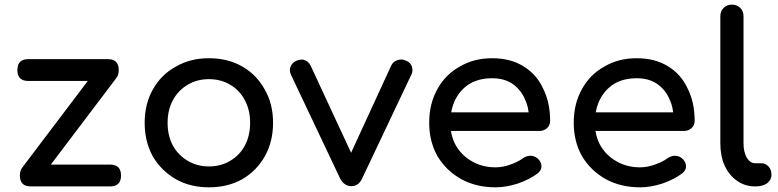

<svg xmlns="http://www.w3.org/2000/svg" viewBox="-20 -801 3345 825"><path d="M141.6 -18.6Q125 -34.2 74.2 -79.1Q159.2 -191.4 414.1 -528.3Q430.7 -512.7 481.4 -467.8Q396.5 -355.5 141.6 -18.6ZM112.3 0Q65.4 0 65.4 -46.9Q65.4 -93.8 112.3 -93.8Q225.6 -93.8 453.1 -93.8Q500 -93.8 500 -46.9Q500 0 453.1 0Q338.9 0 112.3 0ZM101.6 -453.1Q54.7 -453.1 54.7 -500Q54.7 -546.9 101.6 -546.9Q215.8 -546.9 443.4 -546.9Q490.2 -546.9 490.2 -500Q490.2 -453.1 443.4 -453.1Q329.1 -453.1 101.6 -453.1Z M877.9 3.9Q796.9 3.9 735.4 -31.2Q672.9 -67.4 636.7 -128.9Q601.6 -192.4 601.6 -273.4Q601.6 -355.5 637.7 -418Q672.9 -480.5 735.4 -514.6Q796.9 -550.8 877.9 -550.8Q958 -550.8 1020.5 -515.6Q1082 -480.5 1117.2 -417Q1153.3 -355.5 1153.3 -273.4Q1153.3 -192.4 1118.2 -129.9Q1083 -67.4 1021.5 -31.2Q959 3.9 877.9 3.9ZM877.9 -85.9Q929.7 -85.9 969.7 -110.4Q1009.8 -133.8 1032.2 -175.8Q1054.7 -217.8 1054.7 -273.4Q1054.7 -328.1 1032.2 -370.1Q1009.8 -413.1 969.7 -436.5Q929.7 -460.9 877.9 -460.9Q826.2 -460.9 786.1 -436.5Q746.1 -413.1 722.7 -370.1Q700.2 -328.1 700.2 -273.4Q700.2 -217.8 722.7 -175.8Q746.1 -133.8 786.1 -110.4Q826.2 -85.9 877.9 -85.9Z M1490.2 -1Q1459 -1 1441.4 -34.2Q1371.1 -182.6 1229.5 -481.4Q1225.6 -490.2 1225.6 -500Q1225.6 -506.8 1228.5 -514.6Q1234.4 -531.2 1253.9 -540Q1263.7 -544.9 1274.4 -544.9Q1281.2 -545.9 1288.1 -543Q1305.7 -537.1 1314.5 -519.5Q1380.9 -377.9 1512.7 -92.8Q1501 -92.8 1464.8 -92.8Q1513.7 -200.2 1661.1 -519.5Q1669.9 -537.1 1688.5 -543Q1707 -548.8 1725.6 -540Q1744.1 -532.2 1750 -514.6Q1752 -507.8 1752 -501Q1752.9 -491.2 1748 -481.4Q1676.8 -332 1536.1 -34.2Q1520.5 -1 1490.2 -1Z M2109.4 3.9Q2026.4 3.9 1961.9 -31.2Q1897.5 -67.4 1860.4 -128.9Q1824.2 -192.4 1824.2 -273.4Q1824.2 -355.5 1859.4 -418Q1893.6 -480.5 1955.1 -514.6Q2015.6 -550.8 2094.7 -550.8Q2172.9 -550.8 2228.5 -516.6Q2285.2 -482.4 2313.5 -420.9Q2343.8 -361.3 2343.8 -282.2Q2343.8 -262.7 2331.1 -251Q2317.4 -238.3 2297.9 -238.3Q2163.1 -238.3 1894.5 -238.3Q1894.5 -257.8 1894.5 -318.4Q1995.1 -318.4 2294.9 -318.4Q2284.2 -310.5 2253.9 -290Q2252.9 -339.8 2233.4 -379.9Q2214.8 -418.9 2179.7 -442.4Q2144.5 -464.8 2094.7 -464.8Q2038.1 -464.8 1997.1 -440.4Q1957 -415 1935.5 -371.1Q1915 -328.1 1915 -273.4Q1915 -217.8 1939.5 -174.8Q1964.8 -131.8 2008.8 -107.4Q2052.7 -82 2109.4 -82Q2140.6 -82 2172.9 -93.8Q2206.1 -105.5 2225.6 -120.1Q2240.2 -130.9 2257.8 -131.8Q2275.4 -131.8 2289.1 -121.1Q2305.7 -106.4 2306.6 -87.9Q2307.6 -70.3 2291 -56.6Q2256.8 -30.3 2206.1 -12.7Q2155.3 3.9 2109.4 3.9Z M2730.5 3.9Q2647.5 3.9 2583 -31.2Q2518.6 -67.4 2481.4 -128.9Q2445.3 -192.4 2445.3 -273.4Q2445.3 -355.5 2480.5 -418Q2514.6 -480.5 2576.2 -514.6Q2636.7 -550.8 2715.8 -550.8Q2793.9 -550.8 2849.6 -516.6Q2906.2 -482.4 2934.6 -420.9Q2964.8 -361.3 2964.8 -282.2Q2964.8 -262.7 2952.1 -251Q2938.5 -238.3 2918.9 -238.3Q2784.2 -238.3 2515.6 -238.3Q2515.6 -257.8 2515.6 -318.4Q2616.2 -318.4 2916 -318.4Q2905.3 -310.5 2875 -290Q2874 -339.8 2854.5 -379.9Q2835.9 -418.9 2800.8 -442.4Q2765.6 -464.8 2715.8 -464.8Q2659.2 -464.8 2618.2 -440.4Q2578.1 -415 2556.6 -371.1Q2536.1 -328.1 2536.1 -273.4Q2536.1 -217.8 2560.5 -174.8Q2585.9 -131.8 2629.9 -107.4Q2673.8 -82 2730.5 -82Q2761.7 -82 2793.9 -93.8Q2827.1 -105.5 2846.7 -120.1Q2861.3 -130.9 2878.9 -131.8Q2896.5 -131.8 2910.2 -121.1Q2926.8 -106.4 2927.7 -87.9Q2928.7 -70.3 2912.1 -56.6Q2877.9 -30.3 2827.1 -12.7Q2776.4 3.9 2730.5 3.9Z M3224.6 0Q3180.7 0 3146.5 -24.4Q3113.3 -47.9 3093.8 -88.9Q3075.2 -130.9 3075.2 -184.6Q3075.2 -367.2 3075.2 -731.4Q3075.2 -752.9 3088.9 -766.6Q3102.5 -781.2 3125 -781.2Q3146.5 -781.2 3161.1 -766.6Q3174.8 -752.9 3174.8 -731.4Q3174.8 -548.8 3174.8 -184.6Q3174.8 -148.4 3188.5 -124Q3203.1 -99.6 3224.6 -99.6Q3233.4 -99.6 3250 -99.6Q3269.5 -99.6 3282.2 -85.9Q3294.9 -72.3 3294.9 -49.8Q3294.9 -28.3 3276.4 -13.7Q3256.8 0 3226.6 0Q3226.6 0 3224.6 0Z"/></svg>

Font: Abed
Style: Bold
Weight: 700
Designer: Johan Aakerlund
Version: Version 3.105